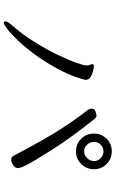

<svg xmlns="http://www.w3.org/2000/svg" viewBox="187 -874 625 1040"><g transform="rotate(90 500.0 -353.5)"><path d="M799.5 -646Q840 -646 868 -618Q896 -590 896 -549.5Q896 -509 868 -480.5Q840 -452 799.5 -452Q759 -452 731 -480.5Q703 -509 703 -549.5Q703 -590 731 -618Q759 -646 799.5 -646ZM799 -496Q820 -496 836 -512.5Q852 -529 852 -550Q852 -571 836 -586Q820 -601 799 -601Q778 -601 763 -586Q748 -571 748 -550Q748 -529 763 -512.5Q778 -496 799 -496ZM823 -115Q734 -284 680 -367.5Q626 -451 576 -515Q568 -526 568 -539Q568 -552 582.5 -557.5Q597 -563 606.5 -563Q616 -563 625 -551Q721 -431 784 -332.5Q847 -234 868.5 -193.5Q890 -153 890 -138Q890 -123 874 -112Q858 -101 844 -101Q830 -101 823 -115ZM327 -540Q327 -549 337.5 -549Q348 -549 366 -544Q412 -531 412 -506Q412 -496 397 -451.5Q382 -407 347.5 -344Q313 -281 274.5 -229Q236 -177 200.5 -139.5Q165 -102 138.5 -81.5Q112 -61 103.5 -61Q95 -61 95 -71.5Q95 -82 131 -123Q167 -164 207 -228Q247 -292 275.5 -351Q304 -410 319 -452.5Q334 -495 334 -508Q334 -521 330.5 -528Q327 -535 327 -540Z"/></g></svg>

Font: LXGW Bright TC
Style: Regular
Weight: 400
Designer: Christian Thalmann (Catharsis Fonts)
Foundry: LXGW / Christian Thalmann (Catharsis Fonts) / Fontworks Inc.
Version: Version 5.501